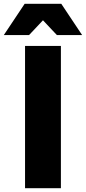

<svg xmlns="http://www.w3.org/2000/svg" viewBox="-59 -992 453 1012"><path d="M71 -972H264L374 -807H241L145 -909H190L94 -807H-39ZM73 -750H262V0H73Z"/></svg>

Font: Unbounded SemiBold
Style: Regular
Weight: 600
Designer: Luke Prowse, Jean-Baptiste Morizot, Fátima Lázaro, Florian Runge
Foundry: NaN
Version: Version 1.700